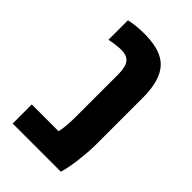

<svg xmlns="http://www.w3.org/2000/svg" viewBox="-198 -713 785 785"><g transform="rotate(45 194.5 -320.5)"><path d="M33.2 0V-110.4H188Q192.4 -128.4 194.3 -151.4Q196.3 -174.3 196.3 -202.1V-451.7Q196.3 -470.2 191.9 -487.5Q187.5 -504.9 176.8 -514.2Q169.4 -521 158.7 -524.2Q147.9 -527.3 136.7 -527.3Q123 -527.3 106 -525.4Q88.9 -523.4 67.9 -519V-631.8Q90.8 -636.7 111.8 -638.7Q132.8 -640.6 155.3 -640.6Q193.8 -640.6 222.7 -633.8Q251.5 -627 269.5 -615.2Q291 -602.5 305.4 -580.3Q319.8 -558.1 326.2 -530.8Q330.1 -516.1 332.5 -496.1Q335 -476.1 335 -451.7V-182.6Q335 -153.8 332.3 -123.3Q329.6 -92.8 325.7 -66.4Q321.8 -40 317.9 -23.4L312 0Z"/></g></svg>

Font: Open Sans SemiCondensed
Style: Bold
Weight: 700
Width: 4
Designer: Monotype Design Team
Foundry: Monotype Imaging Inc.
Version: Version 3.003